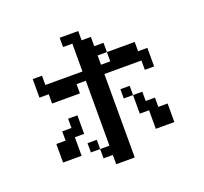

<svg xmlns="http://www.w3.org/2000/svg" viewBox="-145 -967 1290 1216"><g transform="rotate(-20 500.0 -359.5)"><path d="M625 -296.9V-359.4H687.5V-296.9ZM562.5 -546.9H625V-609.4H562.5ZM312.5 -46.9V-109.4H375V-46.9ZM125 -484.4V-609.4H187.5V-546.9H437.5V-734.4H375V-796.9H500V-734.4H562.5V-671.9H625V-609.4H812.5V-546.9H875V-421.9H812.5V-484.4H562.5V78.1H437.5V15.6H375V-46.9H437.5V-484.4H375V-421.9H187.5V-484.4ZM125 -46.9V-171.9H187.5V-234.4H250V-296.9H312.5V-171.9H250V-46.9ZM687.5 -296.9H750V-234.4H812.5V-171.9H875V-46.9H750V-171.9H687.5Z"/></g></svg>

Font: KH Dot Dougenzaka 16
Style: Regular
Weight: 400
Designer: Original version for X68000 by Keitarou Hiraki (http://hp.vector.co.jp/authors/VA000874/) / TrueType conversion by Homem
Version: Version 1.00.20150527